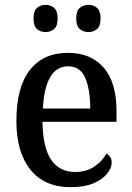

<svg xmlns="http://www.w3.org/2000/svg" viewBox="-20 -766 547 796"><path d="M272 10Q165 10 106.5 -62Q48 -134 48 -264Q48 -405 104 -476Q160 -547 262 -547Q356 -547 409.5 -486Q463 -425 463 -306V-261H156Q158 -153 192.5 -103Q227 -53 291 -53Q339 -53 372 -76Q405 -99 421 -129Q430 -125 436.5 -115.5Q443 -106 443 -92Q443 -70 424.5 -46.5Q406 -23 368.5 -6.5Q331 10 272 10ZM354 -316Q354 -395 333.5 -443Q313 -491 263 -491Q214 -491 188 -446Q162 -401 158 -316ZM347 -633Q326 -633 311 -645.5Q296 -658 296 -689Q296 -721 311 -733.5Q326 -746 347 -746Q367 -746 382 -733.5Q397 -721 397 -689Q397 -658 382 -645.5Q367 -633 347 -633ZM169 -633Q148 -633 133.5 -645.5Q119 -658 119 -689Q119 -721 133.5 -733.5Q148 -746 169 -746Q189 -746 204 -733.5Q219 -721 219 -689Q219 -658 204 -645.5Q189 -633 169 -633Z"/></svg>

Font: Noto Serif Tamil SemiCondensed Medium
Style: Italic
Weight: 500
Width: 4
Italic angle: -12°
Designer: Indian Type Foundry, Tom Grace, and the Monotype Design Team
Foundry: Monotype Imaging Inc.
Version: Version 2.003; ttfautohint (v1.8.4.7-5d5b)